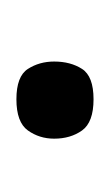

<svg xmlns="http://www.w3.org/2000/svg" viewBox="30 -362 134 234"><g transform="rotate(-90 97.0 -245.0)"><path d="M93 -198Q65 -198 55 -212Q45 -226 45 -246Q45 -264 55 -278Q65 -292 93 -292Q121 -292 130 -278Q139 -264 139 -246Q139 -226 130 -212Q121 -198 93 -198Z"/></g></svg>

Font: Darker Grotesque
Style: Regular
Weight: 400
Designer: Gabriel Lam
Foundry: TypeRant
Version: Version 1.000;gftools[0.9.28]